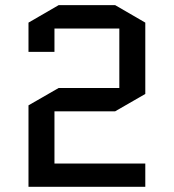

<svg xmlns="http://www.w3.org/2000/svg" viewBox="-20 -720 670 740"><path d="M189.9 -89.8H540V0H89.8V-314L206.1 -380.9H439.9V-609.9H189.9V-520H89.8V-632.8L206.1 -700.2H423.8L540 -632.8V-357.9L423.8 -291H189.9Z"/></svg>

Font: Quantico
Style: Regular
Weight: 400
Designer: Matt Desmond
Foundry: MADtype
Version: Version 2.002